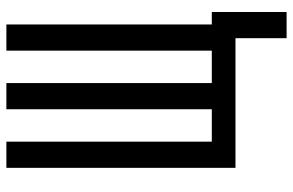

<svg xmlns="http://www.w3.org/2000/svg" viewBox="-182 -594 939 616"><g transform="rotate(-90 288.0 -285.5)"><path d="M558 164V-76H518V-735H434V-76H330V-735H246V-76H142V-735H58V0H474V164Z"/></g></svg>

Font: Iosevka SS01 Extended
Style: Regular
Weight: 400
Width: 7
Monospace: yes
Designer: Belleve Invis
Foundry: Belleve Invis
Version: Version 3.4.7; ttfautohint (v1.8.3)